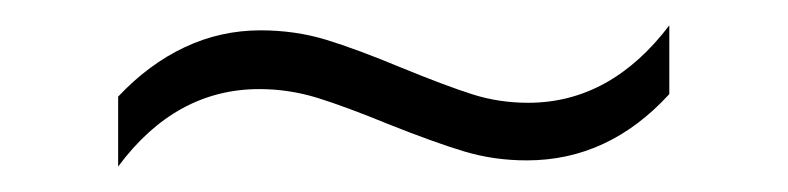

<svg xmlns="http://www.w3.org/2000/svg" viewBox="-20 -428 616 150"><path d="M183.6 -404.3Q210.4 -404.3 234.6 -397Q258.8 -389.6 293.9 -375Q328.6 -360.8 349.4 -354.2Q370.1 -347.7 392.6 -347.7Q457 -347.7 502.9 -408.2V-354.5Q455.6 -302.7 391.6 -302.7Q365.7 -302.7 342.3 -309.8Q318.8 -316.9 283.2 -331.1Q250 -344.7 227.8 -351.6Q205.6 -358.4 182.6 -358.4Q117.2 -358.4 72.3 -297.9V-352.5Q96.2 -377.9 124.3 -391.1Q152.3 -404.3 183.6 -404.3Z"/></svg>

Font: Pretendard GOV ExtraLight
Style: Regular
Weight: 200
Designer: Base glyphs from Inter by Rasmus Andersson; Hangeul glyphs from Noto Sans CJK(Source Han Sans) by Jang Soo-young and Kan
Foundry: Kil Hyung-jin
Version: Version 1.309